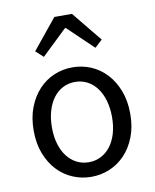

<svg xmlns="http://www.w3.org/2000/svg" viewBox="-84 -805 711 881"><g transform="rotate(-10 271.0 -364.0)"><path d="M271 12Q226 12 185.5 -5Q145 -22 114 -54.5Q83 -87 64.5 -134.5Q46 -182 46 -242Q46 -303 64.5 -350.5Q83 -398 114 -431Q145 -464 185.5 -481Q226 -498 271 -498Q316 -498 356.5 -481Q397 -464 428 -431Q459 -398 477.5 -350.5Q496 -303 496 -242Q496 -182 477.5 -134.5Q459 -87 428 -54.5Q397 -22 356.5 -5Q316 12 271 12ZM271 -56Q302 -56 328 -69.5Q354 -83 372.5 -107.5Q391 -132 401 -166Q411 -200 411 -242Q411 -284 401 -318.5Q391 -353 372.5 -378Q354 -403 328 -416.5Q302 -430 271 -430Q240 -430 214 -416.5Q188 -403 169.5 -378Q151 -353 141 -318.5Q131 -284 131 -242Q131 -200 141 -166Q151 -132 169.5 -107.5Q188 -83 214 -69.5Q240 -56 271 -56ZM116 -600 230 -740H312L426 -600L391 -568L273 -681H269L151 -568Z"/></g></svg>

Font: CV Source Sans
Style: Regular
Weight: 400
Designer: Paul D. Hunt
Foundry: Adobe Systems Incorporated
Version: Version 3.001